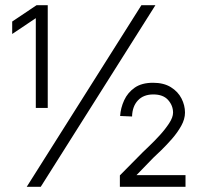

<svg xmlns="http://www.w3.org/2000/svg" viewBox="-20 -720 768 740"><path d="M118 -650 27 -589V-637L121 -700H164V-304H118ZM525 -700H579L137 0H83ZM489 -271 443 -273Q445 -304 458.5 -333.5Q472 -363 499 -382Q526 -401 570 -401Q611 -401 638.5 -384Q666 -367 679.5 -340.5Q693 -314 693 -286Q693 -261 678.5 -235Q664 -209 643 -185Q622 -161 602 -141.5Q582 -122 571 -112L506 -45H695V0H442V-44L529 -132Q537 -140 556 -158Q575 -176 596 -199Q617 -222 632 -245Q647 -268 647 -286Q647 -313 628 -334.5Q609 -356 571 -356Q533 -356 511.5 -333Q490 -310 489 -271Z"/></svg>

Font: Haskoy Light
Style: Regular
Weight: 300
Designer: Ertekin Erdin
Foundry: Ertekin Erdin
Version: Version 2.000; ttfautohint (v1.8.4.7-5d5b)